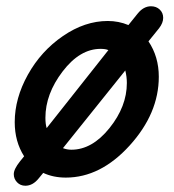

<svg xmlns="http://www.w3.org/2000/svg" viewBox="-20 -555 557 613"><path d="M61 38Q45 38 34.5 27Q24 16 24 1Q24 -15 44 -40L57 -56Q27 -103 27 -165Q27 -241 69 -316.5Q111 -392 181 -440Q251 -488 324 -488Q359 -488 390 -475L419 -511Q438 -535 462 -535Q479 -535 490 -524.5Q501 -514 501 -498Q501 -482 488 -465L454 -423Q487 -374 487 -310Q487 -193 394 -90.5Q301 12 190 12Q150 12 118 -3L104 14Q85 38 61 38ZM125 -179Q125 -159 129 -146L326 -395Q317 -399 301 -399Q235 -399 180 -327Q125 -255 125 -179ZM208 -77Q274 -77 329.5 -146Q385 -215 385 -290Q385 -310 380 -330L181 -82Q194 -77 208 -77Z"/></svg>

Font: Comic Neue
Style: Bold Italic
Weight: 700
Italic angle: -12°
Designer: Craig Rozynski
Foundry: Craig Rozynski
Version: Version 2.003